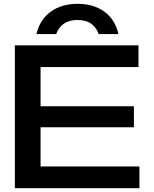

<svg xmlns="http://www.w3.org/2000/svg" viewBox="-20 -988 806 1008"><path d="M683 -430V-320H159V-430ZM193 -40 130 -114H712V0H58V-750H707V-636H130L193 -710ZM602 -809H498Q486 -844 458.5 -863.5Q431 -883 387 -883Q343 -883 315 -863.5Q287 -844 275 -809H171Q190 -887 247.5 -927.5Q305 -968 387 -968Q470 -968 527 -927.5Q584 -887 602 -809Z"/></svg>

Font: Bounded
Style: Regular
Weight: 400
Designer: Vlad Churkin
Version: Version 1.0